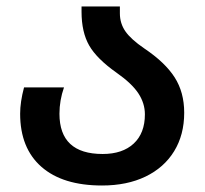

<svg xmlns="http://www.w3.org/2000/svg" viewBox="-20 -561 632 591"><path d="M42 -211Q42 -247 54 -292H177Q163 -252 163 -211Q163 -87 296 -87Q357 -87 391.5 -119Q426 -151 426 -209Q426 -243 406 -273.5Q386 -304 339 -337Q278 -380 254.5 -421Q231 -462 231 -525V-541H349V-520Q349 -489 366 -464.5Q383 -440 424 -412Q488 -369 517.5 -323Q547 -277 547 -214Q547 -146 516 -95.5Q485 -45 428 -17.5Q371 10 294 10Q173 10 107.5 -47.5Q42 -105 42 -211Z"/></svg>

Font: Noto Sans Georgian Medium
Style: Regular
Weight: 500
Designer: Monotype Design team
Foundry: Monotype Imaging Inc.
Version: Version 1.000